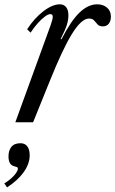

<svg xmlns="http://www.w3.org/2000/svg" viewBox="-80 -554 523 870"><path d="M-10.5 0 150 -441.5Q153.5 -452 156.2 -461.5Q159 -471 159 -478Q159 -490 148 -490Q138.5 -490 123.8 -479.2Q109 -468.5 92 -449.8Q75 -431 58.5 -406L43 -421.5Q76 -472 116.8 -503.2Q157.5 -534.5 191.5 -534.5Q209 -534.5 219.5 -521.8Q230 -509 230 -484Q230 -464 223 -441.5Q216 -419 195 -377.5L198.5 -376Q241.5 -460 280.5 -497.2Q319.5 -534.5 360.5 -534.5Q387 -534.5 404.8 -519.5Q422.5 -504.5 422.5 -479Q422.5 -459 413 -446.8Q403.5 -434.5 386 -434.5Q370 -434.5 362 -443.5Q354 -452.5 346.5 -461.2Q339 -470 323.5 -470Q306 -470 286.8 -452.5Q267.5 -435 246 -400.2Q224.5 -365.5 200 -313.2Q175.5 -261 147.5 -191.5L70 0ZM-48 295 -60.5 277Q-43.5 267 -29.5 254.5Q-15.5 242 -7.2 230Q1 218 1 210.5Q1 205 -2.5 203.5Q-6 202 -18 198.5Q-41.5 191.5 -41.5 154.5Q-41.5 127.5 -28.2 111.2Q-15 95 13 95Q33 95 43.8 109.2Q54.5 123.5 54.5 150Q54.5 187.5 27.8 225.5Q1 263.5 -48 295Z"/></svg>

Font: Libre Caslon Condensed
Style: Italic
Weight: 400
Italic angle: -22.583°
Designer: Pablo Impallari, Rodrigo Fuenzalida, Katja Schimmel, Ertekin Erdin
Foundry: Pablo Impallari, Rodrigo Fuenzalida
Version: Version 2.000;gftools[0.9.33]